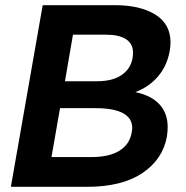

<svg xmlns="http://www.w3.org/2000/svg" viewBox="-20 -722 718 742"><path d="M22 0H316Q451 0 530 -53Q609 -106 625 -194Q628 -214 628 -231Q628 -284 596.5 -318.5Q565 -353 503 -366Q556 -386 591 -427Q626 -468 636 -526Q639 -543 639 -558Q639 -629 580.5 -665.5Q522 -702 424 -702H145ZM262 -588H389Q440 -588 467 -570.5Q494 -553 494 -519Q494 -468 458 -438Q422 -408 355 -408H231ZM212 -304H348Q491 -304 491 -227Q491 -222 489 -210Q481 -164 441.5 -139.5Q402 -115 333 -115H179Z"/></svg>

Font: Geom SemiBold
Style: Bold Italic
Weight: 600
Italic angle: -10°
Version: Version 1.102